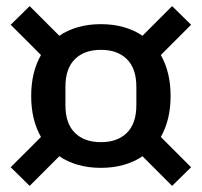

<svg xmlns="http://www.w3.org/2000/svg" viewBox="-20 -663 660 628"><path d="M310 -114Q269 -114 234.5 -124Q200 -134 174 -152L77 -55L15 -116L114 -215Q82 -271 82 -349Q82 -427 114 -483L15 -582L77 -643L174 -546Q200 -564 234.5 -574Q269 -584 310 -584Q351 -584 385.5 -574Q420 -564 446 -546L543 -643L605 -582L506 -483Q538 -427 538 -349Q538 -271 506 -215L605 -116L543 -55L446 -152Q420 -134 385.5 -124Q351 -114 310 -114ZM310 -198Q364 -198 395 -228.5Q426 -259 426 -319V-379Q426 -439 395 -469.5Q364 -500 310 -500Q256 -500 225 -469.5Q194 -439 194 -379V-319Q194 -259 225 -228.5Q256 -198 310 -198Z"/></svg>

Font: IBM Plex Thai Medium
Style: Regular
Weight: 500
Designer: Mike Abbink, Paul van der Laan, Pieter van Rosmalen, Ben Mitchell, Mark Frömberg
Foundry: Bold Monday
Version: Version 1.0